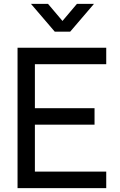

<svg xmlns="http://www.w3.org/2000/svg" viewBox="-20 -965 615 985"><path d="M261 -802.5 139 -945H226.5L300.5 -857.5L374.5 -945H462L340 -802.5ZM159 -84.5H525V0H70V-720H525V-635.5H159V-410H465V-325.5H159Z"/></svg>

Font: CCSD_manrope Medium
Style: Regular
Weight: 500
Designer: Mikhail Sharanda
Foundry: Mikhail Sharanda
Version: Version 4.503